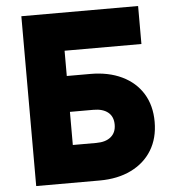

<svg xmlns="http://www.w3.org/2000/svg" viewBox="-55 -851 810 901"><g transform="rotate(-5 350.0 -400.0)"><path d="M79 0V-800H629V-621H267V-502H378Q463 -502 526.5 -471.5Q590 -441 624.5 -385Q659 -329 659 -252Q659 -175 624.5 -118.5Q590 -62 526.5 -31Q463 0 378 0ZM267 -177H378Q422 -177 446.5 -197.5Q471 -218 471 -255Q471 -293 446.5 -313Q422 -333 378 -333H267Z"/></g></svg>

Font: Martian Mono ExtraBold
Style: Regular
Weight: 800
Monospace: yes
Designer: Roman Shamin
Foundry: Evil Martians
Version: Version 1.000; ttfautohint (v1.8.4.7-5d5b)